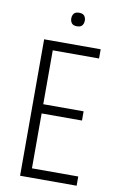

<svg xmlns="http://www.w3.org/2000/svg" viewBox="-91 -872 574 923"><g transform="rotate(10 195.5 -410.5)"><path d="M75 -666H351V-621H125V-358H322V-313H125V-45H351V0H75ZM186 -788Q186 -802 193.5 -811.5Q201 -821 219 -821Q237 -821 244.5 -811.5Q252 -802 252 -788Q252 -774 244.5 -764.5Q237 -755 219 -755Q201 -755 193.5 -764.5Q186 -774 186 -788Z"/></g></svg>

Font: Khand Variable Light
Style: Regular
Weight: 300
Designer: Satya Rajpurohit
Foundry: Indian Type Foundry
Version: Version 3.000